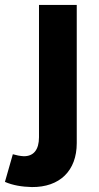

<svg xmlns="http://www.w3.org/2000/svg" viewBox="-82 -558 400 778"><path d="M-30 67 -62 179C-30 193 7 199 47 200C160 201 229 134 229 22V-538H76V-2C76 49 54 76 13 75C-2 74 -16 71 -30 67Z"/></svg>

Font: Juman SemiBold
Style: Regular
Weight: 600
Designer: Bandar Raffah (Arabic) Julieta Ulanovsky (Latin)
Foundry: Caramella
Version: Version 5.022;PS 005.022;hotconv 1.0.88;makeotf.lib2.5.64775